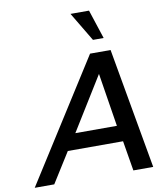

<svg xmlns="http://www.w3.org/2000/svg" viewBox="-102 -1054 940 1133"><g transform="rotate(-10 368.0 -487.0)"><path d="M567 -800 510 -974H399L503 -800ZM723 0 595 -723H472L13 0H130L243 -180H574L604 0ZM554 -276H305L503 -596Z"/></g></svg>

Font: Perun Medium Italic
Style: Regular
Weight: 500
Italic angle: -12°
Foundry: Copyright (c) Stefan Peev, Context Ltd, 2016
Version: Version 1.026